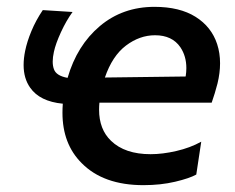

<svg xmlns="http://www.w3.org/2000/svg" viewBox="-20 -532 688 561"><path d="M399 9Q282 9 218.5 -55.5Q162.5 -111.5 162.5 -202.5Q162.5 -215.5 163.5 -229Q96 -235.5 68 -276Q49 -303 49 -342Q49 -361.5 53.5 -383.5Q59 -410.5 71.8 -441.2Q84.5 -472 105 -502.5L192 -497Q173.5 -471.5 158 -437.8Q142.5 -404 137.5 -380.5Q134 -365 134 -352Q134 -339.5 137.5 -330Q144 -310.5 177.5 -304.5Q205 -399.5 271.8 -455.8Q338.5 -512 431.5 -512Q505 -512 551.5 -482.8Q598 -453.5 614.5 -403Q623 -377 623 -347Q623 -319 615.5 -288Q608 -259 598.5 -232H270.5Q269.5 -221.5 269.5 -211.5Q269.5 -154 304.5 -120.5Q345 -81.5 420 -81.5Q455 -81.5 495.2 -90.8Q535.5 -100 568 -118L553.5 -22Q534 -11 491.8 -1Q449.5 9 399 9ZM433 -429Q388 -429 348 -398.8Q308 -368.5 286.5 -305.5L522.5 -308.5Q524.5 -321.5 524.5 -333Q524.5 -368 507 -394Q483 -429 433 -429Z"/></svg>

Font: Heraclito Medium
Style: Italic
Weight: 500
Italic angle: -12°
Designer: Kostas Bartsokas (font) & Cristiano Sobral (main changes)
Foundry: Kostas Bartsokas (font) & Cristiano Sobral (main changes)
Version: Version 1.00;July 8, 2020;FontCreator 13.0.0.2655 64-bit